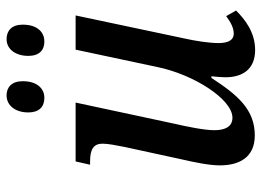

<svg xmlns="http://www.w3.org/2000/svg" viewBox="-126 -660 796 584"><g transform="rotate(-90 272.0 -368.0)"><path d="M438 -631C462 -631 489 -648 489 -697C489 -730 471 -746 445 -746C414 -746 394 -718 394 -680C394 -647 411 -631 438 -631ZM267 -631C290 -631 317 -648 317 -697C317 -730 299 -746 274 -746C242 -746 222 -718 222 -680C222 -647 239 -631 267 -631ZM412 10C466 10 505 -21 532 -48L515 -78C494 -63 479 -55 461 -55C443 -55 433 -71 433 -101C433 -131 440 -174 447 -205L517 -536H413L360 -287C338 -179 263 -59 206 -59C177 -59 168 -84 168 -114C168 -145 179 -198 188 -237L252 -536H73L63 -492H73C109 -492 127 -482 127 -454C127 -438 122 -412 117 -387L79 -212C71 -177 61 -131 61 -97C61 -40 84 9 152 9C231 9 275 -43 327 -123H332C330 -105 329 -90 329 -80C329 -31 351 10 412 10Z"/></g></svg>

Font: Noto Serif Condensed Medium
Style: Italic
Weight: 500
Width: 3
Italic angle: -12°
Designer: Monotype Design Team
Foundry: Monotype Imaging Inc.
Version: Version 2.013